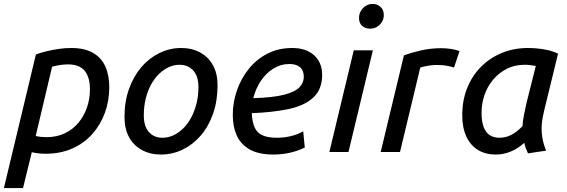

<svg xmlns="http://www.w3.org/2000/svg" viewBox="-44 -779 2906 984"><path d="M-24 185 140 -500Q168 -510 197.5 -517Q227 -524 258.5 -528.5Q290 -533 322 -533Q389 -533 432 -508.5Q475 -484 495.5 -439Q516 -394 516 -332Q516 -262 493.5 -200.5Q471 -139 428.5 -91.5Q386 -44 325.5 -17.5Q265 9 189 9Q171 9 153.5 7Q136 5 119 1L74 185ZM194 -76Q247 -76 288.5 -96Q330 -116 358.5 -150.5Q387 -185 402 -229Q417 -273 417 -321Q417 -383 390 -416Q363 -449 305 -449Q285 -449 264.5 -446Q244 -443 223 -437L139 -82Q152 -79 166 -77.5Q180 -76 194 -76Z M781 13Q726 13 683.5 -10Q641 -33 617.5 -76Q594 -119 594 -179Q594 -259 617.5 -324Q641 -389 681 -435.5Q721 -482 773.5 -507.5Q826 -533 884 -533Q940 -533 982 -510Q1024 -487 1047.5 -444.5Q1071 -402 1071 -342Q1071 -262 1048 -196.5Q1025 -131 985 -84.5Q945 -38 892.5 -12.5Q840 13 781 13ZM789 -73Q817 -73 843.5 -85Q870 -97 893.5 -119.5Q917 -142 934.5 -174Q952 -206 962.5 -246Q973 -286 973 -333Q973 -388 946.5 -417.5Q920 -447 876 -447Q848 -447 821.5 -435Q795 -423 771.5 -400.5Q748 -378 730.5 -346Q713 -314 703 -274Q693 -234 693 -187Q693 -132 719 -102.5Q745 -73 789 -73Z M1357 13Q1281 13 1235 -13.5Q1189 -40 1169 -85.5Q1149 -131 1149 -189Q1149 -254 1170 -315Q1191 -376 1230.5 -425.5Q1270 -475 1326.5 -504Q1383 -533 1454 -533Q1524 -533 1565.5 -496Q1607 -459 1607 -395Q1607 -321 1561.5 -279Q1516 -237 1434.5 -220Q1353 -203 1247 -199Q1247 -196 1247 -193Q1247 -190 1247 -188Q1250 -149 1262 -123.5Q1274 -98 1301.5 -85.5Q1329 -73 1376 -73Q1410 -73 1445 -81Q1480 -89 1510 -106L1518 -23Q1487 -7 1445 3Q1403 13 1357 13ZM1254 -276Q1356 -279 1412 -293.5Q1468 -308 1490.5 -331.5Q1513 -355 1513 -385Q1513 -418 1493.5 -434.5Q1474 -451 1440 -451Q1395 -451 1357 -427.5Q1319 -404 1292.5 -364Q1266 -324 1254 -276Z M1644 0 1769 -521H1867L1742 0ZM1853 -632Q1829 -632 1812.5 -646Q1796 -660 1796 -687Q1796 -708 1806.5 -724.5Q1817 -741 1832.5 -750Q1848 -759 1866 -759Q1889 -759 1906 -744Q1923 -729 1923 -702Q1923 -682 1912.5 -665.5Q1902 -649 1886.5 -640.5Q1871 -632 1853 -632Z M1907 0 2026 -495Q2066 -510 2115 -521Q2164 -532 2217 -532Q2240 -532 2265.5 -528.5Q2291 -525 2311 -517L2283 -433Q2263 -439 2243 -442.5Q2223 -446 2196 -446Q2175 -446 2152.5 -442.5Q2130 -439 2110 -433L2006 0Z M2496 13Q2444 13 2405.5 -10.5Q2367 -34 2346 -79.5Q2325 -125 2325 -188Q2325 -264 2350 -327Q2375 -390 2420.5 -436Q2466 -482 2527.5 -507.5Q2589 -533 2662 -533Q2680 -533 2705.5 -531Q2731 -529 2760 -523Q2789 -517 2816 -504L2744 -209Q2735 -173 2732.5 -139.5Q2730 -106 2735.5 -73Q2741 -40 2755 -7L2662 7Q2656 -5 2651 -18.5Q2646 -32 2643 -47Q2611 -18 2574 -2.5Q2537 13 2496 13ZM2515 -73Q2548 -73 2577 -88Q2606 -103 2634 -133Q2635 -159 2641.5 -191Q2648 -223 2654 -250L2702 -441Q2686 -444 2672.5 -445.5Q2659 -447 2644 -447Q2594 -447 2553.5 -426.5Q2513 -406 2483.5 -371Q2454 -336 2439 -292Q2424 -248 2424 -201Q2424 -156 2435 -127.5Q2446 -99 2466.5 -86Q2487 -73 2515 -73Z"/></svg>

Font: Ubuntu Sans Medium
Style: Italic
Weight: 500
Italic angle: -13.5°
Designer: Dalton Maag Ltd
Foundry: Dalton Maag Ltd
Version: Version 1.006